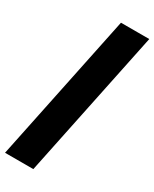

<svg xmlns="http://www.w3.org/2000/svg" viewBox="-232 -764 831 1033"><g transform="rotate(30 183.0 -248.0)"><path d="M190.4 -707H366.2L175.8 210.9H0Z"/></g></svg>

Font: Wanted Sans ExtraBlack
Style: Regular
Weight: 900
Designer: Original Design by Kil Hyung-jin and Kang Hanbin, Wanted Lab, Inc; Hangeul from Source Han Sans by Jang Soo-young and Ka
Foundry: Wanted Lab, Inc.
Version: Version 1.001